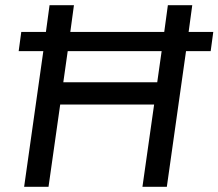

<svg xmlns="http://www.w3.org/2000/svg" viewBox="-20 -720 842 740"><path d="M62 -597H157L171 -700H265L251 -597H613L627 -700H721L707 -597H802L792 -523H697L623 0H529L574 -317H212L167 0H73L147 -523H52ZM586 -403 603 -523H241L224 -403Z"/></svg>

Font: Retni Sans Medium
Style: Italic
Weight: 500
Italic angle: -8°
Designer: Vitaly Kuzmin
Foundry: ParaType Ltd.
Version: Version 1.00;June 10, 2019;FontCreator 11.5.0.2425 64-bit; t